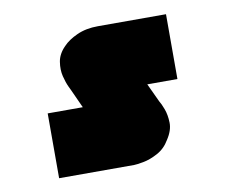

<svg xmlns="http://www.w3.org/2000/svg" viewBox="-49 -661 538 458"><g transform="rotate(-10 219.5 -431.5)"><path d="M60 -261V-418H145L125 -462Q125 -462 120 -472.5Q115 -483 111 -499Q107 -515 110 -534Q113 -553 129 -569Q141 -582 163 -592Q185 -602 214 -602H379V-445H306L327 -400Q331 -394 336.5 -379.5Q342 -365 342.5 -346Q343 -327 329 -306Q318 -287 299.5 -277Q281 -267 264.5 -264Q248 -261 242 -261Z"/></g></svg>

Font: Mada ExtraBold
Style: Regular
Weight: 800
Designer: Khaled Hosny
Version: Version 1.5